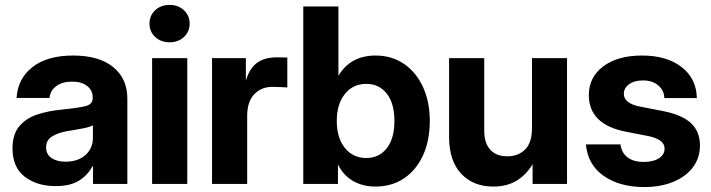

<svg xmlns="http://www.w3.org/2000/svg" viewBox="-20 -754 2915 787"><path d="M208.5 8.8Q131.3 8.8 81.3 -29.8Q31.2 -68.4 31.2 -145.5Q31.2 -203.6 59.1 -236.6Q86.9 -269.5 132.8 -284.7Q178.7 -299.8 232.4 -304.7Q303.2 -312 331.5 -319.3Q359.9 -326.7 359.9 -351.6V-355Q359.9 -383.3 337.4 -401.4Q314.9 -419.4 275.4 -419.4Q235.4 -419.4 210.4 -400.9Q185.5 -382.3 183.1 -352.5H47.9Q52.7 -432.1 113.3 -479.2Q173.8 -526.4 279.8 -526.4Q385.7 -526.4 443.8 -479.2Q502 -432.1 502 -349.6V0H361.3V-72.8H359.4Q338.9 -35.2 303.2 -13.2Q267.6 8.8 208.5 8.8ZM248.5 -91.3Q300.3 -91.3 330.6 -118.9Q360.8 -146.5 360.8 -188.5V-240.2Q348.6 -233.4 320.3 -227.8Q292 -222.2 257.3 -216.8Q220.2 -210.9 194.6 -195.6Q168.9 -180.2 168.9 -149.4Q168.9 -122.1 190.7 -106.7Q212.4 -91.3 248.5 -91.3Z M603.5 0V-515.6H747.6V0ZM675.3 -580.6Q639.6 -580.6 616.2 -602.3Q592.8 -624 592.8 -657.2Q592.8 -690.4 616.2 -712.2Q639.6 -733.9 675.3 -733.9Q710.4 -733.9 733.9 -712.2Q757.3 -690.4 757.3 -657.2Q757.3 -624 733.9 -602.3Q710.4 -580.6 675.3 -580.6Z M849.1 0V-515.6H987.8V-427.7H989.3Q1003.4 -474.1 1033.7 -496.6Q1064 -519 1115.2 -519Q1127.9 -519 1138.4 -518.6Q1148.9 -518.1 1157.7 -518.1V-395.5Q1149.9 -396 1131.8 -397Q1113.8 -397.9 1095.7 -397.9Q1051.3 -397.9 1022.2 -367.7Q993.2 -337.4 993.2 -279.3V0Z M1518.6 10.7Q1467.8 10.7 1428 -11.7Q1388.2 -34.2 1365.7 -79.1H1365.2V0H1223.1V-727.5H1367.2V-444.3H1367.7Q1392.6 -485.8 1430.9 -506.1Q1469.2 -526.4 1519.5 -526.4Q1585.4 -526.4 1635.5 -492.4Q1685.5 -458.5 1713.6 -397.9Q1741.7 -337.4 1741.7 -258.3Q1741.7 -177.7 1713.9 -117.2Q1686 -56.6 1636 -22.9Q1585.9 10.7 1518.6 10.7ZM1481.4 -106.4Q1533.7 -106.4 1565.2 -146.2Q1596.7 -186 1596.7 -258.3Q1596.7 -330.6 1565.2 -370.4Q1533.7 -410.2 1481.4 -410.2Q1426.8 -410.2 1393.6 -368.7Q1360.4 -327.1 1360.4 -258.3Q1360.4 -189 1393.6 -147.7Q1426.8 -106.4 1481.4 -106.4Z M2002 10.7Q1919.4 10.7 1870.1 -42.2Q1820.8 -95.2 1820.8 -192.9V-515.6H1964.8V-219.2Q1964.8 -167.5 1989.5 -140.4Q2014.2 -113.3 2059.6 -113.3Q2104 -113.3 2132.3 -141.1Q2160.6 -168.9 2160.6 -229V-515.6H2304.2V0H2163.1V-81.1Q2136.7 -37.1 2097.2 -13.2Q2057.6 10.7 2002 10.7Z M2620.6 12.7Q2520 12.7 2454.3 -33.2Q2388.7 -79.1 2381.8 -162.1H2523.4Q2527.3 -128.4 2551.8 -109.4Q2576.2 -90.3 2618.2 -90.3Q2658.2 -90.3 2681.2 -105.5Q2704.1 -120.6 2704.1 -144.5Q2704.1 -165 2686.3 -177.5Q2668.5 -189.9 2637.2 -196.3L2546.9 -213.9Q2393.6 -243.2 2393.6 -364.3Q2393.6 -437.5 2452.6 -481.9Q2511.7 -526.4 2612.3 -526.4Q2712.4 -526.4 2773.4 -479.5Q2834.5 -432.6 2836.4 -352.1H2703.1Q2702.6 -382.8 2678.5 -403.6Q2654.3 -424.3 2616.2 -424.3Q2579.1 -424.3 2558.1 -408.4Q2537.1 -392.6 2537.1 -369.6Q2537.1 -349.6 2553.5 -336.9Q2569.8 -324.2 2599.6 -317.9L2697.3 -298.8Q2775.4 -283.7 2812.3 -249.3Q2849.1 -214.8 2849.1 -157.7Q2849.1 -106.4 2820.1 -68.1Q2791 -29.8 2739.5 -8.5Q2688 12.7 2620.6 12.7Z"/></svg>

Font: Inter Display
Style: Bold
Weight: 700
Designer: Rasmus Andersson
Foundry: rsms
Version: Version 4.001;git-9221beed3